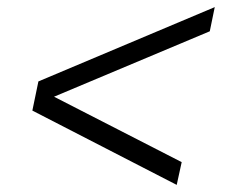

<svg xmlns="http://www.w3.org/2000/svg" viewBox="-20 -560 640 540"><path d="M584 -540 570 -472 132 -288 491 -104 477 -40 71 -249 88 -331Z"/></svg>

Font: Geist Mono Light
Style: Italic
Weight: 300
Italic angle: -12°
Monospace: yes
Designer: Basement.studio, Andrés Briganti, Mateo Zaragoza
Foundry: Basement.studio, Vercel, Andrés Briganti, Guido Ferreyra, Mateo Zaragoza
Version: Version 1.500; ttfautohint (v1.8.4.7-5d5b)